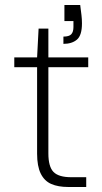

<svg xmlns="http://www.w3.org/2000/svg" viewBox="-20 -746 408 766"><path d="M252 0Q212 0 184.5 -12Q157 -24 142.5 -53.5Q128 -83 128 -133V-478H37V-517H128L134 -632H173V-517H332V-478H173V-134Q173 -81 193.5 -60Q214 -39 264 -39H324V0ZM233 -571V-600Q256 -600 264.5 -609.5Q273 -619 273 -638V-662H237V-726H300Q303 -703 305 -686Q307 -669 307 -653Q307 -605 287 -588Q267 -571 233 -571Z"/></svg>

Font: DM Sans 11pt ExtraLight
Style: Regular
Weight: 250
Version: Version 4.004;gftools[0.9.30]